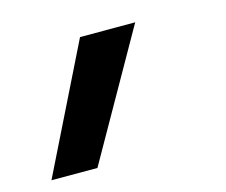

<svg xmlns="http://www.w3.org/2000/svg" viewBox="-60 -235 569 484"><g transform="rotate(-15 225.0 7.0)"><path d="M20 172 183 -158H327L140 172Z"/></g></svg>

Font: Iosevka Etoile
Style: Bold Italic
Weight: 700
Italic angle: -9°
Designer: Belleve Invis
Foundry: Belleve Invis
Version: Version 28.1.0; ttfautohint (v1.8.4)